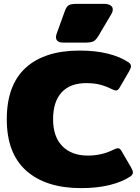

<svg xmlns="http://www.w3.org/2000/svg" viewBox="-20 -956 721 991"><path d="M269 -764Q269 -772 272 -781L314 -897Q322 -920 333 -928Q344 -936 374 -936H517Q538 -936 550 -928.5Q562 -921 562 -907Q562 -895 554 -882L490 -774Q476 -750 463 -743Q450 -736 416 -736H309Q269 -736 269 -764ZM15 -340Q15 -517 112.5 -606Q210 -695 391 -695Q473 -695 537 -679Q601 -663 644 -634Q656 -625 656 -614Q656 -605 647 -589L597 -503Q589 -489 578 -489Q571 -489 555 -497Q527 -511 496.5 -519Q466 -527 425 -527Q342 -527 298 -479Q254 -431 254 -340Q254 -250 302 -201.5Q350 -153 433 -153Q505 -153 565 -183Q581 -191 588 -191Q599 -191 607 -177L657 -91Q666 -75 666 -66Q666 -55 654 -46Q611 -17 546 -1Q481 15 399 15Q217 15 116 -74.5Q15 -164 15 -340Z"/></svg>

Font: Mitr
Style: Bold
Weight: 700
Designer: Thanarat Vachiruckul
Foundry: Cadson Demak
Version: Version 1.002